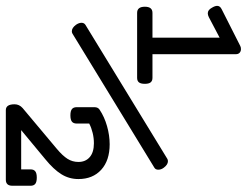

<svg xmlns="http://www.w3.org/2000/svg" viewBox="-114 -609 826 642"><g transform="rotate(90 299.0 -288.0)"><path d="M238.3 -333.5H21Q0.5 -333.5 0.5 -359.4Q0.5 -384.8 21 -384.8H104V-609.4L35.2 -573.2Q28.3 -569.8 22.5 -569.8Q11.2 -569.8 3.9 -583.5Q-2.4 -593.8 -2.4 -601.1Q-2.4 -610.8 8.8 -616.2L131.3 -678.2Q135.7 -680.7 142.1 -680.7Q149.4 -680.7 154.3 -676.3Q159.2 -671.9 159.2 -663.6V-384.8H238.3Q248.5 -384.8 253.4 -378.7Q258.3 -372.6 258.3 -359.4Q258.3 -345.7 253.4 -339.6Q248.5 -333.5 238.3 -333.5ZM545.4 -404.3Q545.4 -395 538.6 -391.1L90.3 -117.2Q86.9 -115.2 82.5 -115.2Q71.3 -115.2 61 -128.9Q54.2 -138.7 54.2 -147.5Q54.2 -156.2 61 -160.6L509.3 -434.6Q512.7 -436.5 517.1 -436.5Q528.3 -436.5 538.6 -422.9Q545.4 -414.1 545.4 -404.3ZM599.1 22.5V83.5Q599.1 105.5 579.1 105.5H346.2Q326.7 105.5 326.7 76.2Q326.7 60.5 339.4 49.3L475.1 -64.5Q498.5 -84 509 -100.6Q519.5 -117.2 519.5 -137.2Q519.5 -161.1 503.4 -175Q487.3 -189 457 -189Q439.5 -189 422.4 -184.8Q405.3 -180.7 391.1 -173.3V-131.3Q391.1 -120.6 384.8 -115.5Q378.4 -110.4 363.8 -110.4Q349.1 -110.4 342.8 -115.5Q336.4 -120.6 336.4 -131.3V-190.9Q336.4 -202.6 344.7 -208Q368.7 -224.1 399.7 -232.9Q430.7 -241.7 460.4 -241.7Q514.6 -241.7 545.7 -213.4Q576.7 -185.1 576.7 -137.2Q576.7 -106 560.5 -80.1Q544.4 -54.2 510.3 -26.4L413.1 54.2H544.4V22.5Q544.4 12.2 550.8 7.1Q557.1 2 571.8 2Q586.4 2 592.8 7.1Q599.1 12.2 599.1 22.5Z"/></g></svg>

Font: Courier Prime
Style: Regular
Weight: 400
Designer: Alan Dague-Greene, Quote-Unquote Apps
Foundry: Quote-Unquote Apps
Version: Version 3.018